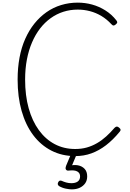

<svg xmlns="http://www.w3.org/2000/svg" viewBox="-20 -1168 991 1460"><path d="M552 19Q452 19 371 -22.5Q290 -64 232.5 -140.5Q175 -217 144.5 -324Q114 -431 114 -563Q114 -652 128.5 -730Q143 -808 172 -873Q201 -938 241.5 -988.5Q282 -1039 333 -1075Q384 -1111 444.5 -1129.5Q505 -1148 571 -1148Q627 -1148 680 -1133.5Q733 -1119 781 -1089Q829 -1059 865 -1013Q872 -1004 871.5 -997.5Q871 -991 860 -982Q851 -974 843.5 -974Q836 -974 827 -984Q792 -1022 751 -1046.5Q710 -1071 664.5 -1083Q619 -1095 571 -1095Q514 -1095 462 -1078.5Q410 -1062 365 -1029.5Q320 -997 284.5 -951Q249 -905 223.5 -845.5Q198 -786 184.5 -715.5Q171 -645 171 -563Q171 -442 198 -345Q225 -248 275.5 -178.5Q326 -109 396 -72Q466 -35 552 -35Q600 -35 640.5 -46.5Q681 -58 718 -79.5Q755 -101 787.5 -130.5Q820 -160 851 -196Q860 -205 868 -205.5Q876 -206 886 -197Q896 -189 897 -182Q898 -175 890 -166Q839 -104 786 -63.5Q733 -23 675.5 -2Q618 19 552 19ZM525 272Q508 272 480.5 266.5Q453 261 429 247Q421 241 419.5 233.5Q418 226 423 217Q428 208 434 206Q440 204 449 207Q464 214 483 219.5Q502 225 523 225Q554 225 571.5 212Q589 199 589 173Q589 148 568 136Q547 124 504 129Q496 130 491 128.5Q486 127 482 122Q478 115 478.5 109Q479 103 482 94L523 -4H567L520 108L503 94Q541 83 572.5 89Q604 95 623.5 116Q643 137 643 173Q643 204 628 225.5Q613 247 587 259.5Q561 272 525 272Z"/></svg>

Font: Playwrite CL ExtraLight
Style: Regular
Weight: 200
Designer: Veronika Burian, José Scaglione
Foundry: TypeTogether
Version: Version 1.002